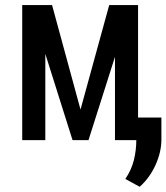

<svg xmlns="http://www.w3.org/2000/svg" viewBox="-20 -548 651 751"><path d="M294.9 -119.6 183.6 -528.3H66.9V0H157.2V-337.4L263.7 0H326.2L429.7 -325.7V0H520V-528.3H407.2ZM611.3 -2.4V-88.4H513.2V-1Q513.2 40.5 503.4 79.1Q493.7 117.7 470.2 151.9L526.4 182.6Q565.4 147.9 588.4 97.2Q611.3 46.4 611.3 -2.4Z"/></svg>

Font: RobotoMono Nerd Font
Style: Regular
Weight: 400
Monospace: yes
Designer: Google
Version: Version 3.000;Nerd Fonts 3.2.1